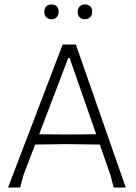

<svg xmlns="http://www.w3.org/2000/svg" viewBox="-20 -838 607 858"><path d="M474 -54 426 -192 274 -194 137 -192 85 -56 70 0H16L260 -639H319L542 0H488ZM285 -579 155 -238 280 -237 410 -238 291 -579ZM242 -786Q242 -771 233.5 -761.5Q225 -752 210 -752Q195 -752 186.5 -761Q178 -770 178 -785Q178 -800 186.5 -809Q195 -818 211 -818Q225 -818 233.5 -809.5Q242 -801 242 -786ZM392 -786Q392 -771 383 -761.5Q374 -752 359 -752Q344 -752 335.5 -761Q327 -770 327 -785Q327 -800 336 -809Q345 -818 360 -818Q375 -818 383.5 -809.5Q392 -801 392 -786Z"/></svg>

Font: t
Style: Regular
Weight: 300
Designer: Juan Pablo del Peral
Foundry: Huerta Tipografica
Version: Version 2.004; ttfautohint (v1.8.1)